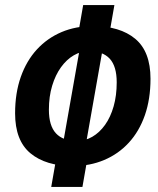

<svg xmlns="http://www.w3.org/2000/svg" viewBox="-20 -733 626 763"><path d="M183.6 9.8 203.1 -101.6 225.1 -132.3 304.2 -580.6 292.5 -609.4 310.5 -712.9H434.6L416.5 -609.4L395.5 -580.6L316.4 -132.3L327.1 -101.6L307.6 9.8ZM269.5 -73.2Q162.1 -73.2 101.1 -123.8Q40 -174.3 40 -282.7Q40 -363.3 62.7 -427.5Q85.4 -491.7 126.7 -536.6Q168 -581.5 224.6 -605.5Q281.2 -629.4 349.1 -629.4Q456.5 -629.4 517.3 -578.9Q578.1 -528.3 578.1 -419.9Q578.1 -339.4 555.7 -275.1Q533.2 -210.9 491.9 -166Q450.7 -121.1 394 -97.2Q337.4 -73.2 269.5 -73.2ZM285.2 -172.9Q318.4 -172.9 346.9 -189.5Q375.5 -206.1 397.5 -236.8Q419.4 -267.6 431.6 -310.5Q443.8 -353.5 443.8 -405.8Q443.8 -469.7 416 -499.8Q388.2 -529.8 333.5 -529.8Q301.8 -529.8 273.2 -513.2Q244.6 -496.6 222.4 -465.8Q200.2 -435.1 187.3 -392.3Q174.3 -349.6 174.3 -296.9Q174.3 -233.4 202.4 -203.1Q230.5 -172.9 285.2 -172.9Z"/></svg>

Font: Cascadia Code PL
Style: Italic
Weight: 400
Italic angle: -10°
Monospace: yes
Designer: Aaron Bell
Foundry: Saja Typeworks
Version: Version 2404.023